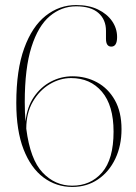

<svg xmlns="http://www.w3.org/2000/svg" viewBox="-20 -730 540 760"><path d="M281.5 -710Q331.5 -710 367.8 -692.5Q404 -675 423.8 -646.2Q443.5 -617.5 443.5 -583.5Q443.5 -545.5 420.5 -545.5Q399.5 -545.5 399.5 -576.5V-608Q399.5 -652.5 369.5 -678.8Q339.5 -705 281.5 -705Q223.5 -705 177.2 -666.2Q131 -627.5 104.5 -543.8Q78 -460 78 -325.5Q78 -285 81 -249Q87 -306.5 114.2 -346.2Q141.5 -386 181.5 -407Q221.5 -428 267 -428Q320 -428 364 -404.2Q408 -380.5 434.5 -333.8Q461 -287 461 -218.5Q461 -153.5 436.5 -101.8Q412 -50 368 -20Q324 10 266 10Q202.5 10 152.2 -27.5Q102 -65 73.2 -139Q44.5 -213 44.5 -322.5Q44.5 -453 75.8 -539Q107 -625 160.8 -667.5Q214.5 -710 281.5 -710ZM261.5 -421Q217.5 -421 176.8 -396.8Q136 -372.5 110 -327.5Q84 -282.5 84 -220.5Q99.5 -98.5 148.8 -46.8Q198 5 266 5Q338.5 5 384 -47.2Q429.5 -99.5 429.5 -209Q429.5 -312.5 383.5 -366.8Q337.5 -421 261.5 -421Z"/></svg>

Font: Fraunces 144pt Thin
Style: Regular
Weight: 100
Version: Version 1.000;[f99f86859]